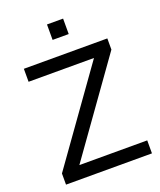

<svg xmlns="http://www.w3.org/2000/svg" viewBox="-161 -998 916 1098"><g transform="rotate(-20 296.5 -449.0)"><path d="M48 0V-68L446 -626H48V-705H556V-637L158 -79H571V0ZM259 -804V-898H357V-804Z"/></g></svg>

Font: Nunito Sans Medium
Style: Regular
Weight: 500
Designer: Vernon Adams
Foundry: Vernon Adams
Version: Version 3.101; ttfautohint (v1.8.4.7-5d5b);gftools[0.9.27]